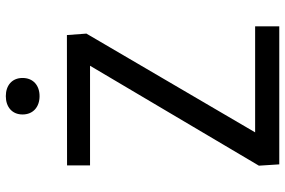

<svg xmlns="http://www.w3.org/2000/svg" viewBox="-180 -800 980 660"><g transform="rotate(-90 310.0 -470.0)"><path d="M71.5 -729.5V-650.5H414L70.5 -70L75 0H549.5V-83H185L524.5 -663L519.5 -730ZM309.5 -824C346.5 -824 372 -846 372 -882.5C372 -918.5 346.5 -940 309.5 -940C272.5 -940 246.5 -918.5 246.5 -882.5C246.5 -846 272.5 -824 309.5 -824Z"/></g></svg>

Font: Monaspace Neon
Style: Regular
Weight: 400
Designer: Riley Cran & the Lettermatic Team
Foundry: Lettermatic
Version: Version 1.200 (Monaspace Neon)